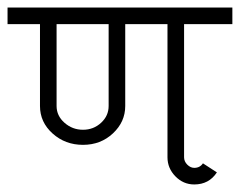

<svg xmlns="http://www.w3.org/2000/svg" viewBox="-36 -483 636 509"><path d="M114 -419V-202Q114 -176 135 -157.5Q156 -139 184 -139Q212 -139 232 -157.5Q252 -176 252 -202V-419ZM479 6Q450 6 429 -15.5Q408 -37 408 -66V-419H296V-202Q296 -160 263.5 -129.5Q231 -99 184 -99Q137 -99 103.5 -129Q70 -159 70 -202V-419H-16V-463H580V-419H452V-66Q452 -55 460.5 -46.5Q469 -38 479 -38Q494 -38 502 -50L539 -26Q518 6 479 6Z"/></svg>

Font: Bhavuka
Style: Regular
Weight: 400
Version: 2.94.0; ttfautohint (v1.2) -l 7 -r 28 -G 50 -x 13 -D deva -f